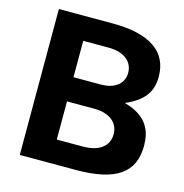

<svg xmlns="http://www.w3.org/2000/svg" viewBox="-109 -843 904 943"><g transform="rotate(15 343.0 -371.0)"><path d="M359 0C564 0 653 -64 653 -201C653 -268 632 -347 507 -380C603 -421 635 -474 635 -547C635 -672 543 -742 347 -742H75V0ZM231 -314H371C442 -314 494 -280 494 -217C494 -159 449 -120 364 -120H231ZM231 -622H362C433 -622 485 -588 485 -527C485 -465 431 -437 371 -437H231Z"/></g></svg>

Font: Cheyenne Sans
Style: Bold
Weight: 700
Designer: The Public Sans project authors (U.S. Web Design System), Libre Franklin designed by Pablo Impallari and Rodrigo Fuenzal
Foundry: The Cheyenne Sans Project Authors
Version: Version 2.007